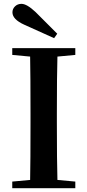

<svg xmlns="http://www.w3.org/2000/svg" viewBox="-20 -997 463 1017"><path d="M283.2 -818.4 266.6 -794.9Q193.4 -827.1 108.4 -866.2Q45.9 -894.5 45.9 -931.6Q45.9 -950.2 59.6 -963.4Q73.2 -976.6 93.8 -976.6Q122.1 -976.6 168 -933.6ZM378.9 -706.1 284.2 -697.3Q281.2 -597.7 281.2 -394.5V-345.7Q281.2 -143.6 284.2 -43.9L378.9 -35.2V0H44.9V-35.2L139.6 -43.9Q141.6 -142.6 141.6 -345.7V-394.5Q141.6 -596.7 139.6 -697.3L44.9 -706.1V-742.2H378.9Z"/></svg>

Font: GenRyuMin TW TTF Bold
Style: Regular
Weight: 700
Version: Version 1.300